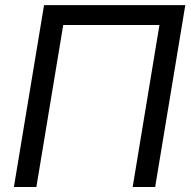

<svg xmlns="http://www.w3.org/2000/svg" viewBox="-20 -748 764 768"><path d="M721.2 -727.5 600.6 0H510.7L617.7 -647.9H232.9L125.5 0H35.6L156.2 -727.5Z"/></svg>

Font: Inter 24pt
Style: Italic
Weight: 400
Italic angle: -9.3988°
Designer: Rasmus Andersson
Foundry: rsms
Version: Version 4.001;git-66647c0bb